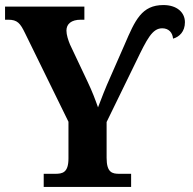

<svg xmlns="http://www.w3.org/2000/svg" viewBox="-20 -740 763 760"><path d="M153 0H499V-52H453C425 -52 402 -56 402 -115V-257L519 -497C562 -586 583 -628 622 -628C648 -628 663 -611 665 -587C690 -594 712 -615 712 -652C712 -691 680 -720 627 -720C541 -720 515 -661 473 -563L419 -440C396 -389 381 -349 368 -315C357 -346 346 -376 326 -418L257 -564C250 -581 243 -602 243 -619C243 -645 262 -662 300 -662H314V-714H0V-662H12C49 -662 60 -648 79 -609L251 -258V-113C251 -56 227 -52 198 -52H153Z"/></svg>

Font: Noto Serif SemiCondensed
Style: Bold
Weight: 700
Width: 4
Designer: Monotype Design Team
Foundry: Monotype Imaging Inc.
Version: Version 2.015